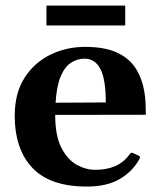

<svg xmlns="http://www.w3.org/2000/svg" viewBox="-20 -666 585 700"><path d="M296.9 14.2Q162.1 14.2 97.9 -54.2Q33.7 -122.6 33.7 -244.6Q33.7 -326.2 69.3 -382.1Q105 -438 163.6 -466.6Q222.2 -495.1 290 -495.1Q361.3 -495.1 406 -474.6Q450.7 -454.1 474.6 -417Q498.5 -379.9 506.8 -328.1Q509.8 -310.5 510.7 -289.3Q511.7 -268.1 511.7 -247.6L181.2 -247.1Q181.2 -171.4 203.6 -127.7Q226.1 -84 259.5 -65.4Q293 -46.9 326.7 -46.9Q368.7 -46.9 399.4 -60.1Q430.2 -73.2 451.2 -101.6Q453.6 -104 455.8 -106.9Q458 -109.9 462.9 -108.9L485.4 -98.6Q490.2 -96.7 490.2 -92.8Q490.2 -90.8 489.5 -88.6Q488.8 -86.4 487.3 -84.5Q463.4 -41 416.5 -13.4Q369.6 14.2 296.9 14.2ZM182.6 -291.5 365.7 -292.5Q365.7 -377.4 345.9 -414.8Q326.2 -452.1 288.6 -452.1Q261.7 -452.1 239 -437.5Q216.3 -422.9 201.4 -387.9Q186.5 -353 182.6 -291.5ZM149.4 -573.2V-645.5H436.5V-573.2Z"/></svg>

Font: Gelasio SemiBold
Style: Regular
Weight: 600
Designer: Eben Sorkin
Foundry: Eben Sorkin
Version: Version 1.008